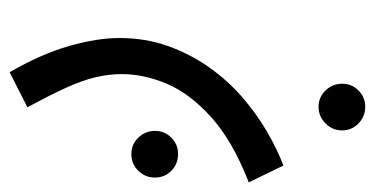

<svg xmlns="http://www.w3.org/2000/svg" viewBox="-236 -169 779 399"><g transform="rotate(-90 153.5 30.5)"><path d="M9 230 -26 158Q61 124 110 79.5Q159 35 179 -12.5Q199 -60 199 -106Q199 -133 192.5 -160.5Q186 -188 170.5 -222Q155 -256 130 -302L203 -339Q241 -273 257.5 -215Q274 -157 274 -111Q274 -57 257.5 -10.5Q241 36 213.5 75Q186 114 151.5 144Q117 174 80 195.5Q43 217 9 230ZM33 11Q12 11 -2 -3Q-16 -17 -16 -37Q-16 -57 -2 -71.5Q12 -86 33 -86Q53 -86 67 -71.5Q81 -57 81 -37Q81 -17 67 -3Q53 11 33 11ZM131 400Q111 400 96.5 386Q82 372 82 352Q82 332 96.5 317.5Q111 303 131 303Q151 303 165 317.5Q179 332 179 352Q179 372 165 386Q151 400 131 400Z"/></g></svg>

Font: Noto Sans Arabic SemiCondensed
Style: Regular
Weight: 400
Width: 4
Designer: Monotype Design Team, Nadine Chahine, Nizar Qandah and Khaled Hosny
Foundry: Monotype Imaging Inc.
Version: Version 2.012